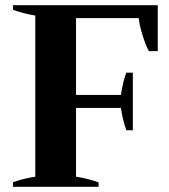

<svg xmlns="http://www.w3.org/2000/svg" viewBox="-20 -720 653 740"><path d="M588 -700V-523H554Q543 -541 529.5 -584Q516 -627 515 -650H273V-354H446Q455 -411 467 -440H492V-218H467Q459 -239 453.5 -264Q448 -289 446 -304H273V-39Q323 -31 360 -17V0H30V-18Q79 -34 116 -39V-660Q73 -667 30 -682V-700Z"/></svg>

Font: Trirong Bold
Style: Regular
Weight: 700
Designer: Katatrad Team
Foundry: CadsonDemak
Version: Version 1.000